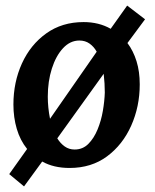

<svg xmlns="http://www.w3.org/2000/svg" viewBox="-20 -590 555 687"><path d="M435 -570 499 -521 436 -436Q457 -408 468.5 -371Q480 -334 480 -288Q480 -209 449.5 -140.5Q419 -72 363 -30.5Q307 11 229 11Q172 11 131 -12L66 77L13 33L77 -57Q52 -88 40 -129Q28 -170 28 -216Q28 -296 58.5 -363Q89 -430 145.5 -470.5Q202 -511 279 -511Q334 -511 376 -487ZM351 -326 185 -95Q196 -77 211.5 -66Q227 -55 247 -55Q276 -55 296 -75Q316 -95 329 -126.5Q342 -158 348 -193Q354 -228 355 -259Q355 -274 354 -291.5Q353 -309 351 -326ZM264 -445Q231 -445 205.5 -417.5Q180 -390 165.5 -344.5Q151 -299 151 -244Q151 -225 153 -205Q155 -185 159 -165L326 -405Q316 -423 300.5 -434Q285 -445 264 -445Z"/></svg>

Font: Lora Italic
Style: Italic
Weight: 400
Italic angle: -3°
Designer: Olga Karpushina, Alexei Vanyashin (Cyrillic)
Foundry: Cyreal
Version: Version 2.210; ttfautohint (v1.8.1.43-b0c9)